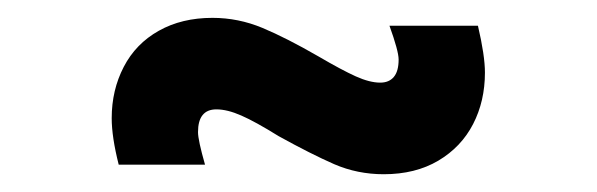

<svg xmlns="http://www.w3.org/2000/svg" viewBox="-20 -390 665 214"><path d="M407.7 -195.8Q378.4 -195.8 352.5 -207Q326.7 -218.3 290.5 -238.3Q264.6 -254.4 249 -261.2Q233.4 -268.1 221.2 -268.1Q210.9 -268.1 205.8 -261.7Q200.7 -255.4 200.7 -242.7Q200.7 -233.9 208.5 -206.5H112.3Q104.5 -237.3 104.5 -258.3Q104.5 -289.6 117.9 -315.4Q131.3 -341.3 157 -355.7Q182.6 -370.1 216.8 -370.1Q245.6 -370.1 272.5 -358.9Q299.3 -347.7 335 -327.1Q360.8 -312 376.5 -304.9Q392.1 -297.9 403.8 -297.9Q413.6 -297.9 418.9 -304.2Q424.3 -310.5 424.3 -323.7Q424.3 -333 414.1 -361.3H512.7Q520.5 -328.1 520.5 -309.1Q520.5 -277.3 507.3 -251.7Q494.1 -226.1 468.5 -210.9Q442.9 -195.8 407.7 -195.8Z"/></svg>

Font: Potro Sans Bangla
Style: Bold
Weight: 700
Designer: Jayed Ahsan Saad
Foundry: Codepotro
Version: Potro Sans Bangla;Version 0.996;CodepotroFonts;